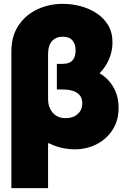

<svg xmlns="http://www.w3.org/2000/svg" viewBox="-20 -757 638 981"><path d="M301.8 -299.8H270.5V-430.7H297.9Q329.6 -430.7 344 -442.6Q358.4 -454.6 362.5 -470.9Q366.7 -487.3 366.2 -500Q366.7 -530.8 350.3 -550.3Q334 -569.8 300.8 -569.3Q267.1 -569.8 246.6 -547.9Q226.1 -525.9 225.6 -480.5V-249Q226.1 -209 249.5 -181.2Q272.9 -153.3 316.4 -153.3Q354 -153.3 377.2 -174.6Q400.4 -195.8 400.4 -228.5Q400.4 -256.3 386 -272Q371.6 -287.6 349.1 -293.7Q326.7 -299.8 301.8 -299.8ZM300.8 -737.3Q346.2 -737.3 391.1 -725.6Q436 -713.9 473.1 -689.7Q510.3 -665.5 532.5 -628.4Q554.7 -591.3 554.7 -540Q554.7 -497.1 537.6 -455.8Q520.5 -414.6 488.8 -382.8Q535.2 -355 560.5 -309.6Q585.9 -264.2 585.9 -207Q586.4 -142.6 555.9 -94.7Q525.4 -46.9 474.4 -20.5Q423.3 5.9 362.3 5.9Q292 5.9 229.5 -25.4L225.6 -24.4V204.1H38.1V-496.1Q38.6 -572.8 74.2 -626.5Q109.9 -680.2 169.7 -708.7Q229.5 -737.3 300.8 -737.3Z"/></svg>

Font: Inter Tight Black
Style: Regular
Weight: 900
Designer: Rasmus Andersson
Foundry: rsms
Version: Version 3.004; ttfautohint (v1.8.4.7-5d5b)